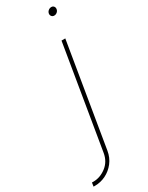

<svg xmlns="http://www.w3.org/2000/svg" viewBox="-341 -744 762 988"><g transform="rotate(-30 40.0 -250.5)"><path d="M126.5 -529.3H148.9L47.9 79.1Q41.5 117.7 19.5 145.8Q-2.4 173.8 -33.2 189Q-64 204.1 -97.7 204.1H-106.4L-103 181.6H-94.2Q-53.7 181.6 -18.1 154.3Q17.6 127 25.4 79.1ZM158.7 -659.2Q149.4 -659.2 143.8 -666Q138.2 -672.9 139.6 -682.1Q141.1 -691.9 149.2 -698.5Q157.2 -705.1 167 -705.1Q176.3 -705.1 181.6 -698.5Q187 -691.9 185.5 -682.1Q184.1 -672.4 176.3 -665.8Q168.5 -659.2 158.7 -659.2Z"/></g></svg>

Font: Inter 24pt Thin
Style: Italic
Weight: 250
Italic angle: -9.3988°
Version: Version 4.001;git-66647c0bb